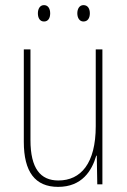

<svg xmlns="http://www.w3.org/2000/svg" viewBox="-20 -720 498 750"><path d="M128 -668C128 -651 135 -636 152 -636C168 -636 176 -649 176 -668C176 -686 168 -700 152 -700C135 -700 128 -684 128 -668ZM282 -668C282 -651 290 -636 306 -636C323 -636 331 -650 331 -668C331 -686 323 -700 306 -700C290 -700 282 -685 282 -668ZM380 -527H354V-227C354 -82 296 -15 208 -15C138 -15 99 -62 99 -173V-527H73V-166C73 -49 117 10 207 10C300 10 339 -53 356 -112H358L360 0H380Z"/></svg>

Font: Noto Sans Hebrew Condensed Thin
Style: Regular
Weight: 100
Width: 3
Designer: Monotype Design Team
Foundry: Monotype Imaging Inc.
Version: Version 2.004